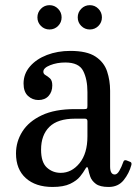

<svg xmlns="http://www.w3.org/2000/svg" viewBox="-20 -732 542 762"><path d="M43.5 -123Q43.5 -170 68.8 -210Q94 -250 145.8 -274.5Q197.5 -299 277.5 -299H314Q322.5 -299 324.8 -301Q327 -303 327 -312V-367Q327 -417.5 310 -450.8Q293 -484 239 -484Q206 -484 179 -473.2Q152 -462.5 152 -447.5Q152 -438.5 160.8 -433.8Q169.5 -429 178.5 -420.8Q187.5 -412.5 187.5 -393Q187.5 -367.5 172.8 -351.2Q158 -335 132.5 -335Q109 -335 91.2 -351.2Q73.5 -367.5 73.5 -400.5Q73.5 -439 98.8 -468.2Q124 -497.5 166.2 -513.8Q208.5 -530 259 -530Q325 -530 359 -507.5Q393 -485 405 -448.8Q417 -412.5 417 -372V-71Q417 -39.5 435.5 -39.5Q445 -39.5 453.5 -54Q462 -68.5 469.5 -89.5Q472 -98.5 482 -95.5L497 -89.5Q503.5 -87 501.5 -77.5Q492.5 -44 470.8 -17Q449 10 411.5 10H411Q377 10 360.5 -2.2Q344 -14.5 338.2 -31Q332.5 -47.5 330.5 -59.5Q327 -78 317 -59Q311 -48 297.8 -31.5Q284.5 -15 258.5 -2.5Q232.5 10 188.5 10Q121.5 10 82.5 -25Q43.5 -60 43.5 -123ZM143 -138Q143 -88 166 -67Q189 -46 221 -46Q264.5 -46 295.8 -84.5Q327 -123 327 -191V-251Q327 -261 317 -261H277.5Q209 -261 176 -228.5Q143 -196 143 -138ZM336.5 -615Q316.5 -615 302.5 -629Q288.5 -643 288.5 -663Q288.5 -683 302.5 -697.2Q316.5 -711.5 336.5 -711.5Q356.5 -711.5 370.5 -697.2Q384.5 -683 384.5 -663Q384.5 -643 370.5 -629Q356.5 -615 336.5 -615ZM176.5 -615Q156.5 -615 142.5 -629Q128.5 -643 128.5 -663Q128.5 -683 142.5 -697.2Q156.5 -711.5 176.5 -711.5Q196.5 -711.5 210.5 -697.2Q224.5 -683 224.5 -663Q224.5 -643 210.5 -629Q196.5 -615 176.5 -615Z"/></svg>

Font: Besley* Narrow
Style: Regular
Weight: 400
Width: 4
Designer: Owen Earl
Foundry: indestructible type*
Version: Version 3.000; ttfautohint (v1.8.3)